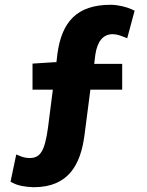

<svg xmlns="http://www.w3.org/2000/svg" viewBox="-20 -686 613 803"><path d="M531 -647C509 -657 473 -666 443 -666C302 -666 238 -595 220 -460L216 -426H209L116 -420V-311H201L181 -154C167 -50 147 -26 105 -25C91 -25 77 -28 65 -33L48 -40L24 74L34 79C54 90 84 96 121 97C269 97 317 -1 333 -118L358 -311H491V-419H374L379 -459C387 -511 410 -543 451 -543C470 -543 483 -537 497 -532L512 -526L543 -641Z"/></svg>

Font: Falling Sky
Style: Bd+
Weight: 400
Designer: Paul D. Hunt
Foundry: Adobe Systems Incorporated
Version: Version 1.02